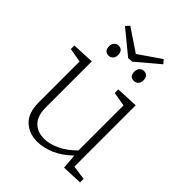

<svg xmlns="http://www.w3.org/2000/svg" viewBox="-232 -946 1076 1076"><g transform="rotate(45 306.5 -407.5)"><path d="M254 7Q188 7 146 -33Q104 -73 104 -156V-479L20 -494V-522L152 -528V-165Q152 -97 184 -64.5Q216 -32 269 -32Q310 -32 358 -54Q406 -76 452 -122V-479L368 -494V-522L500 -528V-42L585 -30V-2L463 3L456 -86Q407 -38 354.5 -15.5Q302 7 254 7ZM428 -822 447 -800 313 -687 283 -685 143 -800 163 -822 297 -732ZM396 -617Q361 -617 361 -656Q361 -675 371.5 -686Q382 -697 396 -697Q432 -697 432 -656Q432 -638 421.5 -627.5Q411 -617 396 -617ZM196 -617Q161 -617 160 -656Q160 -675 170.5 -686Q181 -697 196 -697Q231 -697 231 -656Q231 -638 220.5 -627.5Q210 -617 196 -617Z"/></g></svg>

Font: Bitter Light
Style: Regular
Weight: 300
Designer: Sol Matas, and Bitter project Authors
Foundry: Sol Matas
Version: Version 2.001